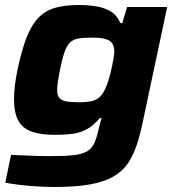

<svg xmlns="http://www.w3.org/2000/svg" viewBox="-20 -538 707 766"><path d="M198 208Q162 208 124 205.5Q86 203 54 199Q22 195 1 191L24 80Q46 81 72 82Q98 83 125.5 84Q153 85 178 85Q238 85 273.5 81Q309 77 328.5 65Q348 53 357.5 30.5Q367 8 375 -29Q377 -38 380 -48.5Q383 -59 385 -67H378Q353 -37 326.5 -22.5Q300 -8 269 -4Q238 0 200 0Q144 0 107.5 -12.5Q71 -25 53.5 -56Q36 -87 36 -142Q36 -168 39.5 -198Q43 -228 51 -265Q67 -340 86.5 -389.5Q106 -439 133 -467Q160 -495 199 -506.5Q238 -518 293 -518Q332 -518 365 -512.5Q398 -507 423 -491.5Q448 -476 460 -446H468L487 -510H647L551 -58Q540 -3 525.5 40.5Q511 84 489 115.5Q467 147 430.5 167.5Q394 188 337.5 198Q281 208 198 208ZM296 -130Q323 -130 341 -133.5Q359 -137 371.5 -146Q384 -155 392 -169Q399 -180 405.5 -197Q412 -214 417.5 -234Q423 -254 427 -273.5Q431 -293 433.5 -308.5Q436 -324 436 -332Q436 -364 416 -376Q396 -388 350 -388Q315 -388 293.5 -384.5Q272 -381 259 -368Q246 -355 237 -329Q228 -303 219 -258Q214 -233 211 -212.5Q208 -192 208 -181Q208 -158 216.5 -147.5Q225 -137 244.5 -133.5Q264 -130 296 -130Z"/></svg>

Font: Saira Thin Expanded
Style: Bold Italic
Weight: 700
Width: 7
Italic angle: -12°
Version: Version 1.101